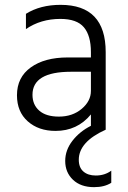

<svg xmlns="http://www.w3.org/2000/svg" viewBox="-20 -535 526 792"><path d="M223 -54Q279 -54 317 -86Q355 -118 355 -160V-239H273Q114 -239 114 -144Q114 -103 142 -78.5Q170 -54 223 -54ZM439 219Q411 237 368 237Q313 237 281 206.5Q249 176 249 129Q249 84 279 45.5Q309 7 355 -16V-63Q299 5 209 5Q139 5 94.5 -34.5Q50 -74 50 -142Q50 -216 107 -257Q164 -298 259 -298H355V-320Q355 -388 326 -422.5Q297 -457 229 -457Q148 -457 87 -415V-478Q146 -515 230 -515Q416 -515 416 -320V0Q305 50 305 124Q305 156 324 172.5Q343 189 375 189Q412 189 439 169Z"/></svg>

Font: Hind Vadodara Light
Style: Regular
Weight: 300
Designer: Hitesh Malaviya
Foundry: Indian Type Foundry
Version: Version 1.000;PS 1.0;hotconv 1.0.86;makeotf.lib2.5.63406; tt